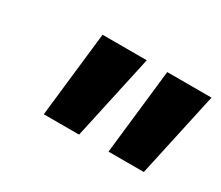

<svg xmlns="http://www.w3.org/2000/svg" viewBox="-66 -870 670 582"><g transform="rotate(30 269.5 -579.0)"><path d="M121.6 -429.7 155.3 -727.5H310.1L245.1 -429.7ZM348.1 -429.7 381.8 -727.5H536.6L471.7 -429.7Z"/></g></svg>

Font: Inter 24pt ExtraBold
Style: Italic
Weight: 800
Italic angle: -9.3988°
Designer: Rasmus Andersson
Foundry: rsms
Version: Version 4.001;git-66647c0bb